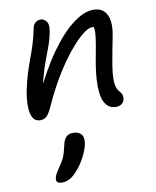

<svg xmlns="http://www.w3.org/2000/svg" viewBox="-92 -572 798 984"><g transform="rotate(-10 307.0 -80.0)"><path d="M489.8 9.2Q456 9.2 436.3 -19.6Q416.6 -48.4 415.7 -111.5Q414.8 -174.6 434.8 -275.8Q444.2 -323.8 448.1 -353Q452 -382.2 450.9 -398.9Q449.8 -415.6 443.9 -425.9Q438 -436.2 428 -447Q448.4 -448.4 461.2 -441.5Q474 -434.6 478.9 -419.5Q483.8 -404.4 478.8 -380.2Q470.4 -400.8 461.8 -407.7Q453.2 -414.6 439.2 -414.6Q419.4 -414.6 387 -388.1Q354.6 -361.6 316 -314.2Q277.4 -266.8 238.2 -202.8Q199 -138.8 164.8 -63.8Q145.6 -19.8 131.9 -5.4Q118.2 9 96.8 9Q59.2 9 49.6 -36Q40 -81 53 -151Q63.8 -202 75.8 -240.3Q87.8 -278.6 100.2 -311.8Q112.6 -345 124 -380.3Q135.4 -415.6 144.2 -461.4Q147.4 -478.8 158.8 -489Q170.2 -499.2 187.4 -499.2Q204.2 -499.2 217 -482.2Q229.8 -465.2 221.2 -425.6Q215.2 -393 204.3 -362.3Q193.4 -331.6 179.5 -295.7Q165.6 -259.8 152.4 -212.9Q139.2 -166 128.4 -102L111 -107.6Q170.4 -237 232.6 -324.7Q294.8 -412.4 353.7 -457Q412.6 -501.6 460.8 -501.6Q495.6 -501.6 515.4 -483Q535.2 -464.4 540.2 -429.9Q545.2 -395.4 535.2 -347.6Q519.6 -269.4 509.9 -213Q500.2 -156.6 501.9 -120.3Q503.6 -84 521.4 -65.4Q530.2 -56.8 533.6 -46.4Q537 -36 534.4 -22.2Q531.6 -8.6 519.8 0.3Q508 9.2 489.8 9.2ZM151 342.8Q116.8 342.8 122.6 315.2Q124.8 305 130.2 294.2Q135.6 283.4 152 259.8Q165.6 241 173.5 224.2Q181.4 207.4 186.2 190.5Q191 173.6 194.8 155.6Q200 129.2 213 115.4Q226 101.6 249.2 101.6Q278.4 101.6 292.2 118.1Q306 134.6 299.4 170.2Q293 201 271.7 240.5Q250.4 280 219 311.2Q200.8 328.8 184.1 335.8Q167.4 342.8 151 342.8Z"/></g></svg>

Font: Shantell Sans Light
Style: Italic
Weight: 300
Italic angle: -11°
Designer: Stephen Nixon, Anya Danilova, Shantell Martin
Foundry: Arrow Type
Version: Version 1.008;[ac192a2d6]